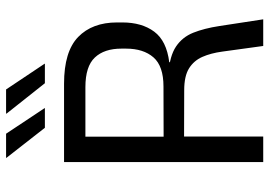

<svg xmlns="http://www.w3.org/2000/svg" viewBox="-144 -720 865 616"><g transform="rotate(-90 288.0 -412.5)"><path d="M448 0 430 -131Q425 -168 413 -195.2Q401 -222.5 376.2 -238Q351.5 -253.5 306 -253.5L132.5 -254V-319.5L318 -320Q383.5 -320 411.5 -352.2Q439.5 -384.5 439.5 -440V-455Q439.5 -510 411 -540.2Q382.5 -570.5 316 -570.5H130V-639H327Q430 -639 476.8 -593.8Q523.5 -548.5 523.5 -469V-452Q523.5 -389.5 494 -349.8Q464.5 -310 396 -301.5V-291.5L360.5 -304Q416 -300 446.2 -279.8Q476.5 -259.5 490.5 -224.5Q504.5 -189.5 512 -140.5L533.5 0ZM75.5 0V-639H157V-297.5L157.5 -266V0ZM166.5 -825 248.5 -701.5V-700.5H185.5L89 -824V-825ZM308.5 -825 391 -701.5V-700.5H328.5L231 -823.5V-825Z"/></g></svg>

Font: Anek Latin
Style: Regular
Weight: 400
Designer: Yesha Goshar
Foundry: Ek Type
Version: Version 1.003